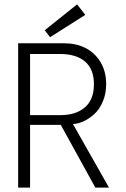

<svg xmlns="http://www.w3.org/2000/svg" viewBox="-20 -858 576 878"><path d="M209 -688 184.5 -719.5 332.5 -838 370 -790ZM63 -660H275Q327.5 -660 370 -639Q412.5 -618 439 -575Q465.5 -532 465.5 -473.5Q465.5 -430.5 450.5 -394.5Q435.5 -358.5 412 -337Q388.5 -315.5 362.8 -303.5Q337 -291.5 313.5 -291L478.5 0H416L258 -287H117.5V0H63ZM117.5 -331.5H256.5Q327 -331.5 368.2 -367Q409.5 -402.5 409.5 -472.5Q409.5 -542.5 368.5 -576.8Q327.5 -611 256.5 -611H117.5Z"/></svg>

Font: League Spartan Light
Style: Regular
Weight: 277
Foundry: The League of Moveable Type
Version: Version 2.002